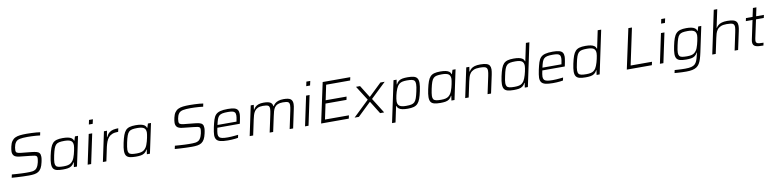

<svg xmlns="http://www.w3.org/2000/svg" viewBox="-6 -1895 13099 3255"><g transform="rotate(-10 6543.0 -267.5)"><path d="M345 8Q291 8 237.5 6Q184 4 135.5 1Q87 -2 48 -5L60 -60Q96 -57 140 -54Q184 -51 225.5 -49Q267 -47 298 -47Q335 -47 363 -47.5Q391 -48 413.5 -51.5Q436 -55 456 -65Q476 -74 490.5 -94Q505 -114 514.5 -138.5Q524 -163 529.5 -187.5Q535 -212 537 -231.5Q539 -251 539 -259Q539 -280 529.5 -290.5Q520 -301 496 -306.5Q472 -312 428 -316L240 -336Q171 -344 146.5 -371.5Q122 -399 122 -442Q122 -460 125 -481.5Q128 -503 134 -529Q146 -584 169.5 -617.5Q193 -651 228 -668Q263 -685 311.5 -690.5Q360 -696 423 -696Q466 -696 510.5 -694Q555 -692 594 -689Q633 -686 658 -681L647 -628Q617 -632 579 -635Q541 -638 502 -639.5Q463 -641 430 -641Q388 -641 356.5 -638.5Q325 -636 301.5 -631.5Q278 -627 259 -617Q241 -608 227.5 -590Q214 -572 205.5 -548.5Q197 -525 193 -500Q189 -475 189 -453Q189 -423 207.5 -411Q226 -399 274 -394L453 -376Q501 -371 535 -363Q569 -355 587 -333.5Q605 -312 605 -268Q605 -256 603.5 -241.5Q602 -227 599 -211.5Q596 -196 592 -177Q579 -117 558.5 -80Q538 -43 508.5 -24Q479 -5 438.5 1.5Q398 8 345 8Z M928 8Q862 8 821.5 -3Q781 -14 763 -42.5Q745 -71 745 -123Q745 -148 749.5 -181.5Q754 -215 763 -257Q780 -336 798.5 -387Q817 -438 843.5 -466.5Q870 -495 911.5 -506.5Q953 -518 1015 -518Q1068 -518 1106 -510.5Q1144 -503 1167.5 -486Q1191 -469 1199 -440H1204L1226 -510H1279L1171 0H1118L1130 -80H1125Q1106 -43 1078.5 -23.5Q1051 -4 1014 2Q977 8 928 8ZM949 -43Q996 -43 1026 -50.5Q1056 -58 1076 -73Q1096 -88 1113 -112Q1125 -129 1135.5 -156Q1146 -183 1154.5 -213.5Q1163 -244 1169 -273.5Q1175 -303 1178.5 -327Q1182 -351 1182 -363Q1182 -420 1148 -443Q1114 -466 1035 -466Q981 -466 946 -459Q911 -452 889.5 -430.5Q868 -409 853 -367Q838 -325 823 -255Q815 -215 810 -184Q805 -153 805 -131Q805 -94 819 -75Q833 -56 865 -49.5Q897 -43 949 -43Z M1493 -667 1509 -743H1576L1559 -667ZM1355 0 1463 -510H1523L1415 0Z M1617 0 1725 -510H1777L1758 -403H1763Q1785 -451 1815 -475.5Q1845 -500 1884.5 -509Q1924 -518 1973 -518L1961 -459Q1900 -459 1859.5 -443Q1819 -427 1794 -397.5Q1769 -368 1754 -328Q1739 -288 1728 -242L1677 0Z M2184 8Q2118 8 2077.5 -3Q2037 -14 2019 -42.5Q2001 -71 2001 -123Q2001 -148 2005.5 -181.5Q2010 -215 2019 -257Q2036 -336 2054.5 -387Q2073 -438 2099.5 -466.5Q2126 -495 2167.5 -506.5Q2209 -518 2271 -518Q2324 -518 2362 -510.5Q2400 -503 2423.5 -486Q2447 -469 2455 -440H2460L2482 -510H2535L2427 0H2374L2386 -80H2381Q2362 -43 2334.5 -23.5Q2307 -4 2270 2Q2233 8 2184 8ZM2205 -43Q2252 -43 2282 -50.5Q2312 -58 2332 -73Q2352 -88 2369 -112Q2381 -129 2391.5 -156Q2402 -183 2410.5 -213.5Q2419 -244 2425 -273.5Q2431 -303 2434.5 -327Q2438 -351 2438 -363Q2438 -420 2404 -443Q2370 -466 2291 -466Q2237 -466 2202 -459Q2167 -452 2145.5 -430.5Q2124 -409 2109 -367Q2094 -325 2079 -255Q2071 -215 2066 -184Q2061 -153 2061 -131Q2061 -94 2075 -75Q2089 -56 2121 -49.5Q2153 -43 2205 -43Z M3152 8Q3098 8 3044.5 6Q2991 4 2942.5 1Q2894 -2 2855 -5L2867 -60Q2903 -57 2947 -54Q2991 -51 3032.5 -49Q3074 -47 3105 -47Q3142 -47 3170 -47.5Q3198 -48 3220.5 -51.5Q3243 -55 3263 -65Q3283 -74 3297.5 -94Q3312 -114 3321.5 -138.5Q3331 -163 3336.5 -187.5Q3342 -212 3344 -231.5Q3346 -251 3346 -259Q3346 -280 3336.5 -290.5Q3327 -301 3303 -306.5Q3279 -312 3235 -316L3047 -336Q2978 -344 2953.5 -371.5Q2929 -399 2929 -442Q2929 -460 2932 -481.5Q2935 -503 2941 -529Q2953 -584 2976.5 -617.5Q3000 -651 3035 -668Q3070 -685 3118.5 -690.5Q3167 -696 3230 -696Q3273 -696 3317.5 -694Q3362 -692 3401 -689Q3440 -686 3465 -681L3454 -628Q3424 -632 3386 -635Q3348 -638 3309 -639.5Q3270 -641 3237 -641Q3195 -641 3163.5 -638.5Q3132 -636 3108.5 -631.5Q3085 -627 3066 -617Q3048 -608 3034.5 -590Q3021 -572 3012.5 -548.5Q3004 -525 3000 -500Q2996 -475 2996 -453Q2996 -423 3014.5 -411Q3033 -399 3081 -394L3260 -376Q3308 -371 3342 -363Q3376 -355 3394 -333.5Q3412 -312 3412 -268Q3412 -256 3410.5 -241.5Q3409 -227 3406 -211.5Q3403 -196 3399 -177Q3386 -117 3365.5 -80Q3345 -43 3315.5 -24Q3286 -5 3245.5 1.5Q3205 8 3152 8Z M3769 8Q3688 8 3641 -4Q3594 -16 3573.5 -44.5Q3553 -73 3553 -121Q3553 -147 3558.5 -180Q3564 -213 3572 -254Q3588 -328 3604 -379Q3620 -430 3648 -460.5Q3676 -491 3726 -504.5Q3776 -518 3857 -518Q3928 -518 3968.5 -506.5Q4009 -495 4026 -469Q4043 -443 4043 -399Q4043 -386 4040 -364Q4037 -342 4032 -314.5Q4027 -287 4020 -255L4015 -235H3629Q3622 -202 3617.5 -176Q3613 -150 3613 -129Q3613 -96 3628 -77Q3643 -58 3678.5 -50.5Q3714 -43 3776 -43Q3803 -43 3835 -45Q3867 -47 3899 -50Q3931 -53 3955 -56L3944 -6Q3924 -2 3894.5 1.5Q3865 5 3832.5 6.5Q3800 8 3769 8ZM3639 -281H3967L3970 -299Q3976 -328 3979 -348.5Q3982 -369 3982 -386Q3982 -421 3968 -438Q3954 -455 3925.5 -461Q3897 -467 3851 -467Q3793 -467 3757 -460Q3721 -453 3699.5 -433.5Q3678 -414 3665 -377.5Q3652 -341 3639 -281Z M4144 0 4252 -510H4304L4293 -430H4298Q4311 -455 4332 -474.5Q4353 -494 4387 -506Q4421 -518 4473 -518Q4554 -518 4589 -496.5Q4624 -475 4628 -430H4634Q4648 -455 4670.5 -474.5Q4693 -494 4729 -506Q4765 -518 4818 -518Q4905 -518 4938.5 -492Q4972 -466 4972 -409Q4972 -390 4968.5 -365.5Q4965 -341 4958 -312L4892 0H4832L4897 -304Q4903 -334 4906.5 -357Q4910 -380 4910 -397Q4910 -441 4884.5 -453.5Q4859 -466 4797 -466Q4742 -466 4707.5 -451Q4673 -436 4654 -408.5Q4635 -381 4624.5 -344.5Q4614 -308 4605 -264L4548 0H4488L4553 -304Q4559 -334 4562.5 -357Q4566 -380 4566 -397Q4566 -441 4540 -453.5Q4514 -466 4452 -466Q4397 -466 4362.5 -449Q4328 -432 4308.5 -403Q4289 -374 4278.5 -338Q4268 -302 4260 -264L4204 0Z M5235 -667 5251 -743H5318L5301 -667ZM5097 0 5205 -510H5265L5157 0Z M5374 0 5522 -688H5997L5985 -633H5572L5518 -375H5878L5867 -320H5506L5450 -55H5862L5850 0Z M5950 0 6222 -261 6064 -510H6134L6263 -303H6268L6484 -510H6558L6296 -260L6459 0H6389L6255 -216H6249L6024 0Z M6559 202 6710 -510H6763L6751 -430H6756Q6775 -468 6802.5 -487Q6830 -506 6867 -512Q6904 -518 6953 -518Q7019 -518 7059 -507Q7099 -496 7117.5 -467.5Q7136 -439 7136 -387Q7136 -362 7131.5 -328.5Q7127 -295 7118 -253Q7102 -174 7083 -123Q7064 -72 7037 -43.5Q7010 -15 6969 -3.5Q6928 8 6866 8Q6814 8 6775.5 0.5Q6737 -7 6713.5 -24.5Q6690 -42 6681 -72H6677L6619 202ZM6846 -44Q6901 -44 6935.5 -51Q6970 -58 6991.5 -79.5Q7013 -101 7028 -143Q7043 -185 7058 -255Q7067 -295 7071.5 -326Q7076 -357 7076 -379Q7076 -417 7062 -435.5Q7048 -454 7016.5 -460.5Q6985 -467 6932 -467Q6885 -467 6855 -460Q6825 -453 6804.5 -438Q6784 -423 6768 -398Q6758 -382 6747.5 -357.5Q6737 -333 6728.5 -305Q6720 -277 6713.5 -248.5Q6707 -220 6703 -193.5Q6699 -167 6699 -147Q6699 -91 6733 -67.5Q6767 -44 6846 -44Z M7427 8Q7361 8 7320.5 -3Q7280 -14 7262 -42.5Q7244 -71 7244 -123Q7244 -148 7248.5 -181.5Q7253 -215 7262 -257Q7279 -336 7297.5 -387Q7316 -438 7342.5 -466.5Q7369 -495 7410.5 -506.5Q7452 -518 7514 -518Q7567 -518 7605 -510.5Q7643 -503 7666.5 -486Q7690 -469 7698 -440H7703L7725 -510H7778L7670 0H7617L7629 -80H7624Q7605 -43 7577.5 -23.5Q7550 -4 7513 2Q7476 8 7427 8ZM7448 -43Q7495 -43 7525 -50.5Q7555 -58 7575 -73Q7595 -88 7612 -112Q7624 -129 7634.5 -156Q7645 -183 7653.5 -213.5Q7662 -244 7668 -273.5Q7674 -303 7677.5 -327Q7681 -351 7681 -363Q7681 -420 7647 -443Q7613 -466 7534 -466Q7480 -466 7445 -459Q7410 -452 7388.5 -430.5Q7367 -409 7352 -367Q7337 -325 7322 -255Q7314 -215 7309 -184Q7304 -153 7304 -131Q7304 -94 7318 -75Q7332 -56 7364 -49.5Q7396 -43 7448 -43Z M7854 0 7962 -510H8015L8003 -430H8008Q8023 -455 8045.5 -475Q8068 -495 8106 -506.5Q8144 -518 8204 -518Q8271 -518 8309 -506Q8347 -494 8362.5 -469Q8378 -444 8378 -404Q8378 -386 8374.5 -362.5Q8371 -339 8366 -313L8299 0H8239L8304 -304Q8309 -329 8312.5 -352Q8316 -375 8316 -391Q8316 -423 8303 -439Q8290 -455 8261 -460.5Q8232 -466 8184 -466Q8120 -466 8081.5 -449Q8043 -432 8021.5 -403.5Q8000 -375 7989.5 -338.5Q7979 -302 7970 -264L7914 0Z M8691 8Q8624 8 8584 -3Q8544 -14 8525.5 -42.5Q8507 -71 8507 -123Q8507 -148 8511.5 -181.5Q8516 -215 8525 -257Q8542 -336 8560.5 -387Q8579 -438 8606 -466.5Q8633 -495 8674 -506.5Q8715 -518 8777 -518Q8830 -518 8868 -510.5Q8906 -503 8929.5 -486Q8953 -469 8962 -438H8966L9030 -743H9090L8933 0H8880L8892 -80H8887Q8868 -43 8841 -23.5Q8814 -4 8777 2Q8740 8 8691 8ZM8711 -43Q8758 -43 8788.5 -50Q8819 -57 8839 -72.5Q8859 -88 8875 -112Q8885 -128 8895.5 -153.5Q8906 -179 8914.5 -208.5Q8923 -238 8929.5 -267Q8936 -296 8940 -321.5Q8944 -347 8944 -363Q8944 -420 8910.5 -443Q8877 -466 8797 -466Q8743 -466 8708 -459Q8673 -452 8651.5 -430.5Q8630 -409 8615 -367Q8600 -325 8586 -255Q8577 -215 8572 -184Q8567 -153 8567 -131Q8567 -94 8581 -75Q8595 -56 8627 -49.5Q8659 -43 8711 -43Z M9363 8Q9282 8 9235 -4Q9188 -16 9167.5 -44.5Q9147 -73 9147 -121Q9147 -147 9152.5 -180Q9158 -213 9166 -254Q9182 -328 9198 -379Q9214 -430 9242 -460.5Q9270 -491 9320 -504.5Q9370 -518 9451 -518Q9522 -518 9562.5 -506.5Q9603 -495 9620 -469Q9637 -443 9637 -399Q9637 -386 9634 -364Q9631 -342 9626 -314.5Q9621 -287 9614 -255L9609 -235H9223Q9216 -202 9211.5 -176Q9207 -150 9207 -129Q9207 -96 9222 -77Q9237 -58 9272.5 -50.5Q9308 -43 9370 -43Q9397 -43 9429 -45Q9461 -47 9493 -50Q9525 -53 9549 -56L9538 -6Q9518 -2 9488.5 1.5Q9459 5 9426.5 6.5Q9394 8 9363 8ZM9233 -281H9561L9564 -299Q9570 -328 9573 -348.5Q9576 -369 9576 -386Q9576 -421 9562 -438Q9548 -455 9519.5 -461Q9491 -467 9445 -467Q9387 -467 9351 -460Q9315 -453 9293.5 -433.5Q9272 -414 9259 -377.5Q9246 -341 9233 -281Z M9927 8Q9860 8 9820 -3Q9780 -14 9761.5 -42.5Q9743 -71 9743 -123Q9743 -148 9747.5 -181.5Q9752 -215 9761 -257Q9778 -336 9796.5 -387Q9815 -438 9842 -466.5Q9869 -495 9910 -506.5Q9951 -518 10013 -518Q10066 -518 10104 -510.5Q10142 -503 10165.5 -486Q10189 -469 10198 -438H10202L10266 -743H10326L10169 0H10116L10128 -80H10123Q10104 -43 10077 -23.5Q10050 -4 10013 2Q9976 8 9927 8ZM9947 -43Q9994 -43 10024.5 -50Q10055 -57 10075 -72.5Q10095 -88 10111 -112Q10121 -128 10131.5 -153.5Q10142 -179 10150.5 -208.5Q10159 -238 10165.5 -267Q10172 -296 10176 -321.5Q10180 -347 10180 -363Q10180 -420 10146.5 -443Q10113 -466 10033 -466Q9979 -466 9944 -459Q9909 -452 9887.5 -430.5Q9866 -409 9851 -367Q9836 -325 9822 -255Q9813 -215 9808 -184Q9803 -153 9803 -131Q9803 -94 9817 -75Q9831 -56 9863 -49.5Q9895 -43 9947 -43Z M10636 0 10784 -688H10846L10712 -57H11080L11067 0Z M11344 -667 11360 -743H11427L11410 -667ZM11206 0 11314 -510H11374L11266 0Z M11625 208Q11589 208 11551 206.5Q11513 205 11479 202.5Q11445 200 11423 198L11434 148Q11462 150 11494 152Q11526 154 11558 155Q11590 156 11616 156Q11680 156 11720 146Q11760 136 11782.5 114.5Q11805 93 11818.5 60Q11832 27 11843 -19Q11847 -33 11850.5 -49.5Q11854 -66 11857 -79H11852Q11833 -42 11806 -23Q11779 -4 11742.5 1.5Q11706 7 11657 7Q11592 7 11552.5 -4Q11513 -15 11495 -43Q11477 -71 11477 -121Q11477 -147 11481.5 -180.5Q11486 -214 11495 -256Q11511 -335 11530 -386Q11549 -437 11576.5 -465.5Q11604 -494 11646 -506Q11688 -518 11749 -518Q11800 -518 11837.5 -510.5Q11875 -503 11898.5 -485.5Q11922 -468 11930 -438H11934L11955 -510H12008L11914 -67Q11901 -6 11886.5 40Q11872 86 11852 118Q11832 150 11802.5 169.5Q11773 189 11729.5 198.5Q11686 208 11625 208ZM11680 -45Q11725 -45 11754.5 -51.5Q11784 -58 11804 -72.5Q11824 -87 11840 -109Q11853 -126 11863.5 -152.5Q11874 -179 11882.5 -210Q11891 -241 11897.5 -271.5Q11904 -302 11907.5 -326.5Q11911 -351 11911 -364Q11911 -419 11877 -442Q11843 -465 11766 -465Q11711 -465 11676.5 -458Q11642 -451 11620.5 -430Q11599 -409 11584.5 -367Q11570 -325 11555 -255Q11546 -215 11541.5 -184Q11537 -153 11537 -131Q11537 -95 11551 -76Q11565 -57 11596.5 -51Q11628 -45 11680 -45Z M12107 0 12264 -743H12324L12258 -433H12263Q12277 -456 12299.5 -475.5Q12322 -495 12360 -506.5Q12398 -518 12456 -518Q12523 -518 12561 -506Q12599 -494 12615 -469Q12631 -444 12631 -403Q12631 -386 12628 -362.5Q12625 -339 12619 -313L12552 0H12492L12556 -304Q12561 -329 12565 -352Q12569 -375 12569 -391Q12569 -439 12539 -452.5Q12509 -466 12436 -466Q12373 -466 12334 -449Q12295 -432 12273.5 -402.5Q12252 -373 12241.5 -337Q12231 -301 12223 -264L12167 0Z M12988 0Q12943 0 12909 -3Q12875 -6 12852.5 -15.5Q12830 -25 12818.5 -43Q12807 -61 12807 -90Q12807 -98 12808 -107.5Q12809 -117 12811 -127.5Q12813 -138 12815 -147L12881 -459H12766L12777 -510H12891L12923 -658H12983L12952 -510H13086L13075 -459H12941L12874 -146Q12872 -137 12871 -128Q12870 -119 12869 -112Q12868 -105 12868 -102Q12868 -77 12881.5 -65.5Q12895 -54 12924 -50.5Q12953 -47 12998 -47Z"/></g></svg>

Font: Saira SemiExpanded Light
Style: Italic
Weight: 300
Width: 6
Italic angle: -12°
Designer: Hector Gatti with collaboration of the Omnibus-Type team
Foundry: Omnibus-Type
Version: Version 1.101